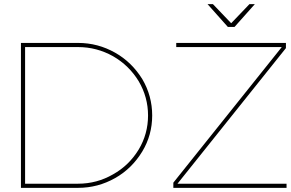

<svg xmlns="http://www.w3.org/2000/svg" viewBox="-20 -906 1402 926"><path d="M535 -652C480 -683 421 -699 356 -699H81V0H356C421 0 480 -16 535 -47C590 -78 633 -121 666 -175C698 -228 714 -286 714 -349C714 -412 698 -471 666 -525C633 -578 590 -621 535 -652ZM525 -65C473 -35 417 -20 356 -20H101V-679H356C417 -679 473 -664 525 -635C577 -605 618 -565 649 -514C679 -463 694 -408 694 -349C694 -290 679 -235 649 -185C618 -134 577 -94 525 -65ZM830 -699V-679H1339L816 -25V0H1362V-20H836L1359 -674V-699ZM1183 -886 1095 -794 1007 -886H981L1079 -776H1111L1209 -886Z"/></svg>

Font: Argentum Sans Thin
Style: Regular
Weight: 250
Designer: Julieta Ulanovsky
Foundry: Julieta Ulanovsky
Version: Version 5.001;February 15, 2019;FontCreator 11.5.0.2425 64-b